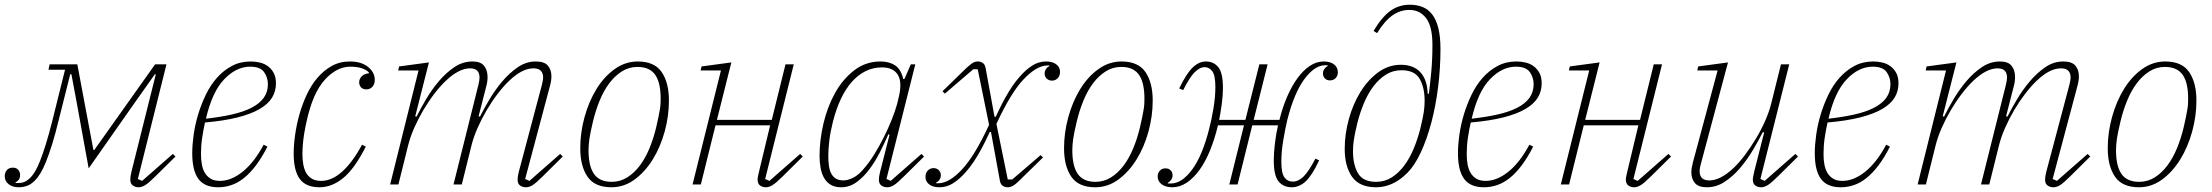

<svg xmlns="http://www.w3.org/2000/svg" viewBox="-45 -780 9356 812"><path d="M34 12Q8 12 -8.5 -1Q-25 -14 -25 -35Q-25 -50 -16 -60.5Q-7 -71 9 -71Q24 -71 32 -62Q40 -53 40 -40Q40 -18 20 -9L22 -6H31Q48 -6 60 -11.5Q72 -17 84 -29Q94 -39 104 -56Q114 -73 125 -101Q136 -129 149 -170.5Q162 -212 177 -272L230 -485H160L165 -508H282L350 -146H354L611 -508H659L538 -23L556 -15L686 -129L697 -118L613 -35Q584 -6 569 3Q554 12 541 12Q528 12 517 4.5Q506 -3 506 -20Q506 -34 511 -54L614 -466H610L523 -343L330 -68L280 -343L257 -466H252L204 -275Q189 -213 175.5 -170Q162 -127 150 -97Q138 -67 126.5 -48Q115 -29 102 -16Q86 0 69 6Q52 12 34 12Z M878 12Q820 12 794 -23.5Q768 -59 768 -132Q768 -167 774 -210Q780 -253 793 -296Q806 -339 825.5 -379.5Q845 -420 872.5 -451Q900 -482 935.5 -501Q971 -520 1015 -520Q1035 -520 1054 -515.5Q1073 -511 1088 -500Q1103 -489 1112.5 -471.5Q1122 -454 1122 -427Q1122 -394 1105.5 -367Q1089 -340 1053 -319Q1017 -298 960 -283.5Q903 -269 822 -262Q815 -231 810 -197.5Q805 -164 805 -129Q805 -106 808.5 -85.5Q812 -65 821 -49.5Q830 -34 845.5 -24.5Q861 -15 885 -15Q933 -15 981.5 -54Q1030 -93 1070 -168L1086 -160Q1062 -113 1037 -80Q1012 -47 986 -26.5Q960 -6 933 3Q906 12 878 12ZM826 -278Q888 -285 936.5 -296Q985 -307 1019 -324.5Q1053 -342 1070.5 -366.5Q1088 -391 1088 -424Q1088 -452 1072 -475Q1056 -498 1013 -498Q954 -498 903 -444.5Q852 -391 826 -278Z M1306 12Q1249 12 1223 -23Q1197 -58 1197 -130Q1197 -166 1203 -209Q1209 -252 1221 -295Q1233 -338 1252 -379Q1271 -420 1297.5 -451Q1324 -482 1358 -501Q1392 -520 1435 -520Q1483 -520 1511.5 -497Q1540 -474 1540 -442Q1540 -424 1530 -413Q1520 -402 1504 -402Q1490 -402 1482 -410.5Q1474 -419 1474 -432Q1474 -446 1484.5 -457Q1495 -468 1515 -470V-474Q1504 -485 1484.5 -491.5Q1465 -498 1436 -498Q1379 -498 1328.5 -442.5Q1278 -387 1252 -268Q1250 -260 1247 -245.5Q1244 -231 1241 -212Q1238 -193 1236 -171.5Q1234 -150 1234 -128Q1234 -106 1237.5 -85.5Q1241 -65 1249.5 -49.5Q1258 -34 1273.5 -24.5Q1289 -15 1313 -15Q1359 -15 1403 -55Q1447 -95 1486 -168L1502 -160Q1455 -67 1407 -27.5Q1359 12 1306 12Z M2179 12Q2165 12 2154.5 4.5Q2144 -3 2144 -20Q2144 -33 2149 -53L2247 -422Q2252 -442 2252 -452Q2252 -491 2211 -491Q2163 -491 2108 -438Q2084 -415 2059.5 -383Q2035 -351 2013.5 -314.5Q1992 -278 1975 -239.5Q1958 -201 1949 -165L1908 0H1873L1978 -420Q1983 -440 1983 -452Q1983 -491 1943 -491Q1896 -491 1840 -438Q1816 -415 1791.5 -383Q1767 -351 1745.5 -314.5Q1724 -278 1707 -239.5Q1690 -201 1681 -165L1640 0H1605L1725 -482H1639L1643 -499L1769 -516L1711 -288L1717 -287Q1733 -320 1757 -360.5Q1781 -401 1811 -436.5Q1841 -472 1876.5 -496Q1912 -520 1953 -520Q1988 -520 2002.5 -501.5Q2017 -483 2017 -454Q2017 -434 2011 -413L1979 -288L1985 -287Q2001 -319 2025 -359.5Q2049 -400 2079 -435.5Q2109 -471 2144.5 -495.5Q2180 -520 2221 -520Q2257 -520 2272 -502.5Q2287 -485 2287 -457Q2287 -439 2281 -417L2176 -23L2194 -15L2324 -129L2335 -118L2251 -35Q2222 -6 2207.5 3Q2193 12 2179 12Z M2542 -11Q2578 -11 2608 -30Q2638 -49 2661.5 -80.5Q2685 -112 2702 -153.5Q2719 -195 2730 -241Q2736 -266 2739.5 -284Q2743 -302 2745.5 -316Q2748 -330 2748.5 -341.5Q2749 -353 2749 -364Q2749 -394 2744 -418.5Q2739 -443 2728 -460.5Q2717 -478 2698 -487.5Q2679 -497 2651 -497Q2615 -497 2585 -478Q2555 -459 2531.5 -427.5Q2508 -396 2491 -354.5Q2474 -313 2463 -267Q2451 -217 2447.5 -191.5Q2444 -166 2444 -144Q2444 -114 2449 -89.5Q2454 -65 2465 -47.5Q2476 -30 2495 -20.5Q2514 -11 2542 -11ZM2541 12Q2470 12 2439.5 -33Q2409 -78 2409 -153Q2409 -219 2427 -284.5Q2445 -350 2477 -402.5Q2509 -455 2554 -487.5Q2599 -520 2652 -520Q2723 -520 2753.5 -475Q2784 -430 2784 -355Q2784 -289 2766 -223.5Q2748 -158 2715.5 -105.5Q2683 -53 2638.5 -20.5Q2594 12 2541 12Z M3194 12Q3180 12 3169.5 4.5Q3159 -3 3159 -21Q3159 -27 3161 -36Q3163 -45 3165 -54L3212 -250H2981L2919 0H2884L3004 -482H2918L2922 -499L3048 -516L2987 -273H3219L3277 -508H3312L3191 -23L3209 -15L3339 -129L3350 -118L3266 -35Q3237 -6 3222 3Q3207 12 3194 12Z M3513 12Q3486 12 3468.5 1.5Q3451 -9 3440.5 -27Q3430 -45 3425.5 -69.5Q3421 -94 3421 -121Q3421 -187 3437.5 -257.5Q3454 -328 3486.5 -386.5Q3519 -445 3567.5 -482.5Q3616 -520 3679 -520Q3715 -520 3740 -504Q3765 -488 3775 -446H3780L3807 -508H3826L3704 -23L3722 -15L3852 -129L3863 -118L3779 -35Q3750 -6 3735.5 3Q3721 12 3707 12Q3693 12 3682.5 4.5Q3672 -3 3672 -20Q3672 -33 3677 -53L3717 -210L3712 -212Q3697 -177 3677 -137.5Q3657 -98 3632.5 -65Q3608 -32 3578 -10Q3548 12 3513 12ZM3522 -17Q3540 -17 3562.5 -28Q3585 -39 3606 -64Q3630 -91 3652 -126.5Q3674 -162 3693 -200Q3712 -238 3726.5 -274.5Q3741 -311 3749 -340L3754 -361Q3772 -429 3753 -462Q3734 -495 3685 -495Q3647 -495 3614.5 -478.5Q3582 -462 3556 -432Q3530 -402 3510.5 -360Q3491 -318 3478 -267Q3467 -224 3462.5 -187Q3458 -150 3458 -121Q3458 -99 3460.5 -80Q3463 -61 3470 -47Q3477 -33 3489.5 -25Q3502 -17 3522 -17Z M3928 12Q3901 12 3885 0Q3869 -12 3869 -32Q3869 -49 3879 -59Q3889 -69 3903 -69Q3917 -69 3925.5 -60Q3934 -51 3934 -40Q3934 -28 3928 -19.5Q3922 -11 3914 -8L3915 -5H3925Q3970 -6 4024 -64Q4078 -122 4138 -252L4090 -487H4071L3951 -384L3941 -394L4022 -473Q4036 -487 4046 -496Q4056 -505 4063.5 -510.5Q4071 -516 4077.5 -518Q4084 -520 4090 -520Q4102 -520 4111 -514Q4120 -508 4123 -494L4161 -286H4166Q4174 -303 4184.5 -324.5Q4195 -346 4207.5 -368.5Q4220 -391 4235 -413.5Q4250 -436 4267 -455Q4292 -484 4319.5 -502Q4347 -520 4379 -520Q4406 -520 4422 -508Q4438 -496 4438 -476Q4438 -459 4428 -449Q4418 -439 4404 -439Q4390 -439 4381.5 -448Q4373 -457 4373 -468Q4373 -480 4379 -488.5Q4385 -497 4393 -500L4392 -503H4382Q4337 -501 4283 -443.5Q4229 -386 4169 -256L4217 -21H4236L4356 -124L4366 -114L4285 -35Q4271 -21 4261 -11.5Q4251 -2 4243.5 3Q4236 8 4229.5 10Q4223 12 4217 12Q4205 12 4196 6Q4187 0 4184 -14L4146 -222H4141Q4133 -205 4122.5 -183.5Q4112 -162 4099.5 -139.5Q4087 -117 4072 -94.5Q4057 -72 4040 -53Q4015 -24 3987.5 -6Q3960 12 3928 12Z M4588 -11Q4624 -11 4654 -30Q4684 -49 4707.5 -80.5Q4731 -112 4748 -153.5Q4765 -195 4776 -241Q4782 -266 4785.5 -284Q4789 -302 4791.5 -316Q4794 -330 4794.5 -341.5Q4795 -353 4795 -364Q4795 -394 4790 -418.5Q4785 -443 4774 -460.5Q4763 -478 4744 -487.5Q4725 -497 4697 -497Q4661 -497 4631 -478Q4601 -459 4577.5 -427.5Q4554 -396 4537 -354.5Q4520 -313 4509 -267Q4497 -217 4493.5 -191.5Q4490 -166 4490 -144Q4490 -114 4495 -89.5Q4500 -65 4511 -47.5Q4522 -30 4541 -20.5Q4560 -11 4588 -11ZM4587 12Q4516 12 4485.5 -33Q4455 -78 4455 -153Q4455 -219 4473 -284.5Q4491 -350 4523 -402.5Q4555 -455 4600 -487.5Q4645 -520 4698 -520Q4769 -520 4799.5 -475Q4830 -430 4830 -355Q4830 -289 4812 -223.5Q4794 -158 4761.5 -105.5Q4729 -53 4684.5 -20.5Q4640 12 4587 12Z M4913 12Q4885 12 4868 -0.5Q4851 -13 4851 -34Q4851 -48 4860 -58Q4869 -68 4884 -68Q4898 -68 4906 -59.5Q4914 -51 4914 -39Q4914 -28 4908 -19.5Q4902 -11 4894 -7V-4H4907Q4953 -4 4996.5 -62.5Q5040 -121 5069 -236Q5079 -274 5087 -322Q5095 -370 5095 -412Q5095 -461 5082 -478.5Q5069 -496 5050 -496Q5029 -496 5007.5 -474.5Q4986 -453 4959 -399L4942 -406Q4973 -470 4999.5 -495Q5026 -520 5055 -520Q5087 -520 5107 -496.5Q5127 -473 5127 -407Q5127 -376 5122 -339.5Q5117 -303 5111 -273H5222L5281 -508H5316L5257 -273H5366Q5379 -326 5398.5 -371Q5418 -416 5442 -449Q5466 -482 5494 -501Q5522 -520 5553 -520Q5581 -520 5597 -507.5Q5613 -495 5613 -474Q5613 -460 5604 -450Q5595 -440 5580 -440Q5566 -440 5558 -448.5Q5550 -457 5550 -469Q5550 -480 5556 -488.5Q5562 -497 5570 -501V-504H5559Q5515 -504 5471.5 -445.5Q5428 -387 5399 -272Q5390 -234 5382 -186Q5374 -138 5374 -96Q5374 -48 5387 -30Q5400 -12 5423 -12Q5446 -12 5468 -33.5Q5490 -55 5518 -109L5534 -102Q5504 -38 5477 -13Q5450 12 5418 12Q5383 12 5362.5 -12.5Q5342 -37 5342 -102Q5342 -134 5347 -175Q5352 -216 5360 -250H5251L5189 0H5154L5216 -250H5106Q5092 -192 5072.5 -144Q5053 -96 5028 -61.5Q5003 -27 4974 -7.5Q4945 12 4913 12Z M5775 12Q5704 12 5673 -32.5Q5642 -77 5642 -150Q5642 -213 5659.5 -276.5Q5677 -340 5708.5 -391Q5740 -442 5783.5 -474Q5827 -506 5879 -506Q5933 -506 5962 -474.5Q5991 -443 5993 -384H5998Q6003 -423 6008 -475.5Q6013 -528 6013 -590Q6013 -668 5986.5 -703Q5960 -738 5915 -738Q5877 -738 5844 -715Q5811 -692 5779 -640L5764 -649Q5799 -708 5835 -734Q5871 -760 5917 -760Q5947 -760 5971 -750.5Q5995 -741 6012 -719Q6029 -697 6038 -661Q6047 -625 6047 -572Q6047 -492 6037 -412Q6027 -332 6008.5 -262Q5990 -192 5964 -136Q5938 -80 5907 -49Q5875 -17 5842 -2.5Q5809 12 5775 12ZM5775 -11Q5811 -11 5840.5 -29.5Q5870 -48 5893.5 -79.5Q5917 -111 5934 -152Q5951 -193 5962 -237Q5973 -283 5976.5 -307Q5980 -331 5980 -353Q5980 -410 5959 -446.5Q5938 -483 5882 -483Q5846 -483 5816.5 -464.5Q5787 -446 5763.5 -415Q5740 -384 5723 -343Q5706 -302 5695 -258Q5684 -212 5680.5 -187.5Q5677 -163 5677 -141Q5677 -84 5698 -47.5Q5719 -11 5775 -11Z M6231 12Q6173 12 6147 -23.5Q6121 -59 6121 -132Q6121 -167 6127 -210Q6133 -253 6146 -296Q6159 -339 6178.5 -379.5Q6198 -420 6225.5 -451Q6253 -482 6288.5 -501Q6324 -520 6368 -520Q6388 -520 6407 -515.5Q6426 -511 6441 -500Q6456 -489 6465.5 -471.5Q6475 -454 6475 -427Q6475 -394 6458.5 -367Q6442 -340 6406 -319Q6370 -298 6313 -283.5Q6256 -269 6175 -262Q6168 -231 6163 -197.5Q6158 -164 6158 -129Q6158 -106 6161.5 -85.5Q6165 -65 6174 -49.5Q6183 -34 6198.5 -24.5Q6214 -15 6238 -15Q6286 -15 6334.5 -54Q6383 -93 6423 -168L6439 -160Q6415 -113 6390 -80Q6365 -47 6339 -26.5Q6313 -6 6286 3Q6259 12 6231 12ZM6179 -278Q6241 -285 6289.5 -296Q6338 -307 6372 -324.5Q6406 -342 6423.5 -366.5Q6441 -391 6441 -424Q6441 -452 6425 -475Q6409 -498 6366 -498Q6307 -498 6256 -444.5Q6205 -391 6179 -278Z M6866 12Q6852 12 6841.5 4.5Q6831 -3 6831 -21Q6831 -27 6833 -36Q6835 -45 6837 -54L6884 -250H6653L6591 0H6556L6676 -482H6590L6594 -499L6720 -516L6659 -273H6891L6949 -508H6984L6863 -23L6881 -15L7011 -129L7022 -118L6938 -35Q6909 -6 6894 3Q6879 12 6866 12Z M7174 12Q7138 12 7123 -6Q7108 -24 7108 -51Q7108 -68 7114 -91L7219 -482H7133L7137 -499L7263 -516L7148 -86Q7143 -68 7143 -56Q7143 -17 7184 -17Q7231 -17 7287 -70Q7311 -93 7335 -125Q7359 -157 7381 -193.5Q7403 -230 7420 -268.5Q7437 -307 7446 -343L7487 -508H7522L7400 -23L7418 -15L7548 -129L7559 -118L7475 -35Q7446 -6 7431 3Q7416 12 7403 12Q7389 12 7378.5 4.5Q7368 -3 7368 -20Q7368 -26 7370 -36Q7372 -46 7374 -55L7416 -220L7410 -221Q7393 -187 7369 -146.5Q7345 -106 7315 -70.5Q7285 -35 7249.5 -11.5Q7214 12 7174 12Z M7740 12Q7682 12 7656 -23.5Q7630 -59 7630 -132Q7630 -167 7636 -210Q7642 -253 7655 -296Q7668 -339 7687.5 -379.5Q7707 -420 7734.5 -451Q7762 -482 7797.5 -501Q7833 -520 7877 -520Q7897 -520 7916 -515.5Q7935 -511 7950 -500Q7965 -489 7974.5 -471.5Q7984 -454 7984 -427Q7984 -394 7967.5 -367Q7951 -340 7915 -319Q7879 -298 7822 -283.5Q7765 -269 7684 -262Q7677 -231 7672 -197.5Q7667 -164 7667 -129Q7667 -106 7670.5 -85.5Q7674 -65 7683 -49.5Q7692 -34 7707.5 -24.5Q7723 -15 7747 -15Q7795 -15 7843.5 -54Q7892 -93 7932 -168L7948 -160Q7924 -113 7899 -80Q7874 -47 7848 -26.5Q7822 -6 7795 3Q7768 12 7740 12ZM7688 -278Q7750 -285 7798.5 -296Q7847 -307 7881 -324.5Q7915 -342 7932.5 -366.5Q7950 -391 7950 -424Q7950 -452 7934 -475Q7918 -498 7875 -498Q7816 -498 7765 -444.5Q7714 -391 7688 -278Z M8639 12Q8625 12 8614.5 4.5Q8604 -3 8604 -20Q8604 -33 8609 -53L8707 -422Q8712 -442 8712 -452Q8712 -491 8671 -491Q8623 -491 8568 -438Q8544 -415 8519.5 -383Q8495 -351 8473.5 -314.5Q8452 -278 8435 -239.5Q8418 -201 8409 -165L8368 0H8333L8438 -420Q8443 -440 8443 -452Q8443 -491 8403 -491Q8356 -491 8300 -438Q8276 -415 8251.5 -383Q8227 -351 8205.5 -314.5Q8184 -278 8167 -239.5Q8150 -201 8141 -165L8100 0H8065L8185 -482H8099L8103 -499L8229 -516L8171 -288L8177 -287Q8193 -320 8217 -360.5Q8241 -401 8271 -436.5Q8301 -472 8336.5 -496Q8372 -520 8413 -520Q8448 -520 8462.5 -501.5Q8477 -483 8477 -454Q8477 -434 8471 -413L8439 -288L8445 -287Q8461 -319 8485 -359.5Q8509 -400 8539 -435.5Q8569 -471 8604.5 -495.5Q8640 -520 8681 -520Q8717 -520 8732 -502.5Q8747 -485 8747 -457Q8747 -439 8741 -417L8636 -23L8654 -15L8784 -129L8795 -118L8711 -35Q8682 -6 8667.5 3Q8653 12 8639 12Z M9002 -11Q9038 -11 9068 -30Q9098 -49 9121.5 -80.5Q9145 -112 9162 -153.5Q9179 -195 9190 -241Q9196 -266 9199.5 -284Q9203 -302 9205.5 -316Q9208 -330 9208.5 -341.5Q9209 -353 9209 -364Q9209 -394 9204 -418.5Q9199 -443 9188 -460.5Q9177 -478 9158 -487.5Q9139 -497 9111 -497Q9075 -497 9045 -478Q9015 -459 8991.5 -427.5Q8968 -396 8951 -354.5Q8934 -313 8923 -267Q8911 -217 8907.5 -191.5Q8904 -166 8904 -144Q8904 -114 8909 -89.5Q8914 -65 8925 -47.5Q8936 -30 8955 -20.5Q8974 -11 9002 -11ZM9001 12Q8930 12 8899.5 -33Q8869 -78 8869 -153Q8869 -219 8887 -284.5Q8905 -350 8937 -402.5Q8969 -455 9014 -487.5Q9059 -520 9112 -520Q9183 -520 9213.5 -475Q9244 -430 9244 -355Q9244 -289 9226 -223.5Q9208 -158 9175.5 -105.5Q9143 -53 9098.5 -20.5Q9054 12 9001 12Z"/></svg>

Font: IBM Plex Serif ExtLt
Style: Italic
Weight: 200
Italic angle: -14°
Designer: Mike Abbink, Paul van der Laan, Pieter van Rosmalen
Foundry: Bold Monday
Version: Version 3.001